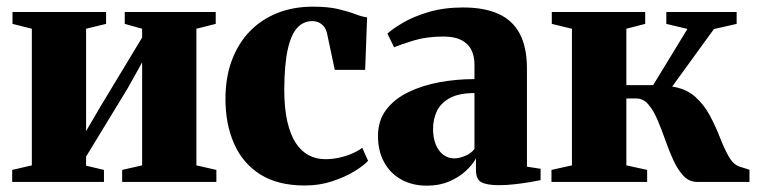

<svg xmlns="http://www.w3.org/2000/svg" viewBox="-20 -560 2332 591"><path d="M17.5 0V-37L78 -51V-471.5L18.5 -486.5V-523H306.5V-486.5L245 -471.5V-156.5L289.5 -232.5L417.5 -444.5V-471.5L364 -486.5V-523H644V-486.5L584.5 -471.5V-51L646 -37V0H356V-37L417.5 -51V-368L373.5 -289L245 -78V-50L300 -37V0Z M918.5 11Q835 11 781 -23.2Q727 -57.5 700.5 -117.8Q674 -178 674 -255.5Q674 -321 693.2 -373.2Q712.5 -425.5 748.2 -462.8Q784 -500 833.5 -519.8Q883 -539.5 943 -539.5Q989.5 -539.5 1020.5 -532.2Q1051.5 -525 1072.8 -516.8Q1094 -508.5 1110 -506.5L1104 -345H1010.5L987 -455.5Q984.5 -469 977.5 -477.8Q970.5 -486.5 961.2 -490.8Q952 -495 941 -495Q914.5 -495 895.5 -475Q876.5 -455 866 -409.2Q855.5 -363.5 855 -285Q855 -227.5 864.2 -186.8Q873.5 -146 890.2 -120.2Q907 -94.5 930.2 -82.2Q953.5 -70 981.5 -70Q1001 -70 1022 -74.2Q1043 -78.5 1062 -86.5Q1081 -94.5 1095 -105L1113 -65Q1100 -50.5 1071 -32.8Q1042 -15 1002.5 -2Q963 11 918.5 11Z M1294 11.5Q1249.5 11.5 1215.5 -7.2Q1181.5 -26 1162.5 -60.5Q1143.5 -95 1143.5 -141.5Q1143.5 -189 1168.8 -222.2Q1194 -255.5 1236.8 -276.2Q1279.5 -297 1332.2 -306.8Q1385 -316.5 1440.5 -316.5V-361.5Q1440.5 -388 1430.5 -407.2Q1420.5 -426.5 1399.5 -437Q1378.5 -447.5 1345 -447.5Q1293.5 -447.5 1254 -435.5Q1214.5 -423.5 1193 -414.5L1172.5 -456.5Q1188 -471 1220.2 -490Q1252.5 -509 1299.5 -523Q1346.5 -537 1405.5 -537Q1471 -537 1514.5 -517.2Q1558 -497.5 1580 -456Q1602 -414.5 1602 -348.5V-47L1644 -40.5V-5.5Q1633 -3 1612 0.5Q1591 4 1565.5 7Q1540 10 1516 10Q1479.5 10 1462.2 1.2Q1445 -7.5 1445 -38V-72.5Q1435 -53.5 1414 -34Q1393 -14.5 1362.8 -1.5Q1332.5 11.5 1294 11.5ZM1378.5 -72.5Q1393 -72.5 1411.5 -80Q1430 -87.5 1440.5 -101.5V-273.5Q1393 -273.5 1365.2 -258.5Q1337.5 -243.5 1325.2 -218.8Q1313 -194 1313 -163Q1313 -136 1321.2 -115.5Q1329.5 -95 1344.2 -83.8Q1359 -72.5 1378.5 -72.5Z M1677.5 0V-37L1740.5 -51V-471.5L1678.5 -486.5V-523H1966V-486.5L1908 -471.5V-298H1990.5L2096 -471L2031 -486.5V-523H2247.5V-486.5L2177.5 -470.5L2049 -293.5Q2092 -287 2119.8 -262.2Q2147.5 -237.5 2165.2 -204Q2183 -170.5 2196 -137Q2209 -103.5 2223 -78.5Q2237 -53.5 2257 -47L2287 -37.5V0H2126Q2101.5 0 2084 -18.5Q2066.5 -37 2053 -66.2Q2039.5 -95.5 2028 -128.5Q2016.5 -161.5 2004 -190.8Q1991.5 -220 1975.8 -238.5Q1960 -257 1938 -257H1908V-51L1972 -37V0Z"/></svg>

Font: Merriweather 96pt Black
Style: Regular
Weight: 900
Version: Version 2.100